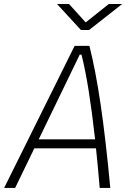

<svg xmlns="http://www.w3.org/2000/svg" viewBox="-32 -918 638 938"><path d="M-11.7 0 332.5 -693.8H404.8Q434.6 -577.1 459.5 -408.4Q484.4 -239.7 506.8 0H455.1Q446.3 -105 437 -193.4H135.7L42 0ZM157.2 -237.3H432.6Q417.5 -372.1 401.4 -473.6Q385.3 -575.2 366.2 -650.9H357.4ZM363.3 -771.5 246.6 -898.4H305.2L386.7 -808.6L499.5 -898.4H564.9L403.3 -771.5Z"/></svg>

Font: CaskaydiaCove NFP ExtraLight
Style: Italic
Weight: 200
Italic angle: -10°
Designer: Aaron Bell
Foundry: Saja Typeworks
Version: Version 2111.001; VTT 6.35;Nerd Fonts 3.1.1